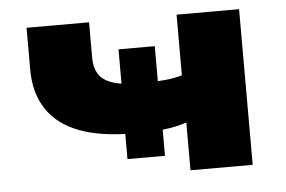

<svg xmlns="http://www.w3.org/2000/svg" viewBox="-42 -555 912 612"><g transform="rotate(-5 414.0 -249.0)"><path d="M544 0V-153Q521 -145 492.5 -140Q464 -135 430 -133L467 -168V-53H347V-168L373 -133Q269 -133 200.5 -159Q132 -185 97.5 -237Q63 -289 63 -364V-498H263V-383Q263 -354 275 -334Q287 -314 313 -303.5Q339 -293 381 -291L349 -270V-404H465V-270L428 -291Q462 -291 491 -294Q520 -297 543 -304V-498H743V0Z"/></g></svg>

Font: Nunito Sans 10pt Expanded Black
Style: Regular
Weight: 900
Width: 7
Designer: Vernon Adams
Foundry: Vernon Adams
Version: Version 3.101;gftools[0.9.27]